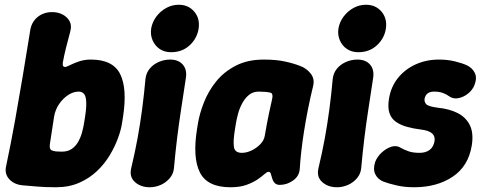

<svg xmlns="http://www.w3.org/2000/svg" viewBox="-20 -770 2036 809"><path d="M216 19Q168 19 136.5 16Q105 13 77 11Q40 8 19 -15Q-2 -38 6 -71Q27 -171 43.5 -263Q60 -355 75.5 -447.5Q91 -540 107 -640Q112 -676 137.5 -697.5Q163 -719 200 -719Q225 -719 244.5 -708.5Q264 -698 273.5 -680Q283 -662 276 -637Q266 -600 258 -568Q250 -536 245 -508Q243 -494 247 -490.5Q251 -487 257 -488Q264 -490 279 -497.5Q294 -505 315.5 -512Q337 -519 363 -519Q456 -519 486.5 -457.5Q517 -396 498 -275L494 -250Q490 -223 477 -187.5Q464 -152 442.5 -116Q421 -80 389 -49.5Q357 -19 314 0Q271 19 216 19ZM240 -131Q265 -131 281.5 -142Q298 -153 308.5 -171Q319 -189 325 -210Q331 -231 334 -250L338 -275Q347 -330 341.5 -357Q336 -384 311 -384Q289 -384 267 -369.5Q245 -355 229 -331.5Q213 -308 208 -279L190 -162Q189 -151 190.5 -146Q192 -141 195 -138Q204 -133 216 -132Q228 -131 240 -131Z M611 19Q573 19 548.5 -3Q524 -25 533 -62Q549 -129 560 -189.5Q571 -250 579 -311Q587 -372 593 -438Q596 -463 611 -481Q626 -499 649 -509Q672 -519 697 -519Q732 -519 750.5 -497.5Q769 -476 763 -440Q753 -373 743.5 -312Q734 -251 726.5 -190Q719 -129 713 -62Q711 -38 695.5 -19.5Q680 -1 657.5 9Q635 19 611 19ZM701 -550Q673 -550 653 -563.5Q633 -577 623 -600Q613 -623 617 -650Q622 -678 639 -700.5Q656 -723 680.5 -736.5Q705 -750 733 -750Q774 -750 798.5 -721Q823 -692 817 -650Q811 -609 779.5 -579.5Q748 -550 701 -550Z M951 19Q854 19 822.5 -43Q791 -105 810 -225L814 -250Q821 -292 839.5 -339Q858 -386 890.5 -426.5Q923 -467 973 -493Q1023 -519 1092 -519Q1143 -519 1180 -511Q1217 -503 1245 -492Q1272 -482 1289.5 -459.5Q1307 -437 1299 -406Q1287 -357 1277.5 -309Q1268 -261 1261 -216.5Q1254 -172 1249.5 -131.5Q1245 -91 1243 -58Q1241 -28 1215 -9.5Q1189 9 1159 9Q1146 9 1138.5 2Q1131 -5 1127 -18Q1123 -30 1121 -38Q1119 -46 1111 -46Q1105 -46 1094 -36Q1083 -26 1064.5 -13.5Q1046 -1 1018.5 9Q991 19 951 19ZM999 -126Q1019 -126 1040 -136Q1061 -146 1077 -162.5Q1093 -179 1096 -200Q1101 -228 1105 -250.5Q1109 -273 1114 -295.5Q1119 -318 1125 -345Q1134 -379 1117 -380Q1109 -382 1096.5 -383Q1084 -384 1070 -384Q1046 -384 1029 -370Q1012 -356 1000.5 -334.5Q989 -313 983 -290.5Q977 -268 974 -250L970 -225Q962 -177 965.5 -151.5Q969 -126 999 -126Z M1400 19Q1362 19 1337.5 -3Q1313 -25 1322 -62Q1338 -129 1349 -189.5Q1360 -250 1368 -311Q1376 -372 1382 -438Q1385 -463 1400 -481Q1415 -499 1438 -509Q1461 -519 1486 -519Q1521 -519 1539.5 -497.5Q1558 -476 1552 -440Q1542 -373 1532.5 -312Q1523 -251 1515.5 -190Q1508 -129 1502 -62Q1500 -38 1484.5 -19.5Q1469 -1 1446.5 9Q1424 19 1400 19ZM1490 -550Q1462 -550 1442 -563.5Q1422 -577 1412 -600Q1402 -623 1406 -650Q1411 -678 1428 -700.5Q1445 -723 1469.5 -736.5Q1494 -750 1522 -750Q1563 -750 1587.5 -721Q1612 -692 1606 -650Q1600 -609 1568.5 -579.5Q1537 -550 1490 -550Z M1725 19Q1684 19 1650 11Q1616 3 1595 -5Q1571 -15 1561 -36.5Q1551 -58 1561 -88Q1569 -109 1587.5 -126.5Q1606 -144 1628 -151.5Q1650 -159 1669 -147Q1683 -139 1701.5 -132.5Q1720 -126 1748 -126Q1774 -126 1790.5 -138.5Q1807 -151 1811 -176Q1814 -196 1800.5 -208Q1787 -220 1755 -224Q1722 -228 1695 -235.5Q1668 -243 1648.5 -256.5Q1629 -270 1621 -293.5Q1613 -317 1619 -354Q1627 -404 1656.5 -441Q1686 -478 1731 -498.5Q1776 -519 1830 -519Q1866 -519 1896.5 -511.5Q1927 -504 1947 -495Q1970 -484 1980.5 -463Q1991 -442 1979 -411Q1971 -391 1952.5 -376Q1934 -361 1912 -356.5Q1890 -352 1873 -364Q1861 -373 1845.5 -378.5Q1830 -384 1809 -384Q1792 -384 1782 -376.5Q1772 -369 1769 -354Q1767 -340 1776.5 -330.5Q1786 -321 1826 -316Q1874 -311 1908.5 -293.5Q1943 -276 1959.5 -243Q1976 -210 1968 -158Q1954 -70 1887.5 -25.5Q1821 19 1725 19Z"/></svg>

Font: Winky Sans
Style: Bold Italic
Weight: 700
Italic angle: -8.97852°
Designer: Simon Atzbach
Foundry: typofactur
Version: Version 1.205